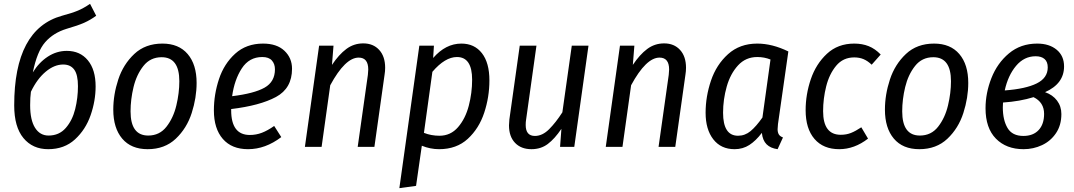

<svg xmlns="http://www.w3.org/2000/svg" viewBox="-20 -765 5593 1000"><path d="M478 -315Q478 -240 452 -165Q426 -90 370.5 -39Q315 12 231 12Q150 12 102 -46Q54 -104 54 -216Q54 -614 303 -683Q358 -698 386.5 -710Q415 -722 449 -745L481 -683Q451 -661 418.5 -646.5Q386 -632 327 -615Q258 -594 215.5 -545.5Q173 -497 151 -388Q183 -440 229 -470Q275 -500 328 -500Q397 -500 437.5 -451Q478 -402 478 -315ZM386 -316Q386 -376 366.5 -402.5Q347 -429 309 -429Q263 -429 218 -391.5Q173 -354 141 -287Q137 -258 137 -217Q137 -140 162.5 -99.5Q188 -59 233 -59Q288 -59 322.5 -98.5Q357 -138 371.5 -196.5Q386 -255 386 -316Z M570 -194Q570 -272 596 -351Q622 -430 679.5 -484Q737 -538 826 -538Q911 -538 957.5 -483.5Q1004 -429 1004 -333Q1004 -256 978.5 -176.5Q953 -97 895.5 -42.5Q838 12 749 12Q663 12 616.5 -43Q570 -98 570 -194ZM914 -342Q914 -467 822 -467Q763 -467 727 -421.5Q691 -376 675.5 -311.5Q660 -247 660 -185Q660 -59 752 -59Q811 -59 847 -105Q883 -151 898.5 -216Q914 -281 914 -342Z M1184 -197V-191Q1184 -62 1281 -62Q1314 -62 1344 -73.5Q1374 -85 1408 -109L1445 -51Q1362 12 1272 12Q1187 12 1140.5 -41.5Q1094 -95 1094 -190Q1094 -273 1120.5 -353Q1147 -433 1205 -485.5Q1263 -538 1350 -538Q1422 -538 1461.5 -500.5Q1501 -463 1501 -407Q1501 -305 1417.5 -260Q1334 -215 1184 -197ZM1189 -264Q1304 -278 1358 -308.5Q1412 -339 1412 -404Q1412 -432 1396 -450Q1380 -468 1346 -468Q1278 -468 1239.5 -409Q1201 -350 1189 -264Z M1986 -412Q1986 -394 1983 -376L1930 0H1843L1896 -375Q1898 -395 1898 -403Q1898 -465 1848 -465Q1778 -465 1700 -321L1655 0H1568L1642 -527H1717L1709 -427Q1745 -481 1784 -510Q1823 -539 1872 -539Q1924 -539 1955 -505Q1986 -471 1986 -412Z M2164 -527H2240L2236 -463Q2301 -538 2383 -538Q2451 -538 2490 -488Q2529 -438 2529 -346Q2529 -260 2502 -178Q2475 -96 2416.5 -42Q2358 12 2267 12Q2221 12 2177 -6L2147 203L2060 215ZM2439 -350Q2439 -468 2360 -468Q2298 -468 2232 -391L2188 -73Q2226 -58 2269 -58Q2327 -58 2365.5 -102.5Q2404 -147 2421.5 -214Q2439 -281 2439 -350Z M2631 -112Q2631 -121 2633 -143L2687 -527H2774L2720 -141Q2718 -131 2718 -114Q2718 -57 2766 -57Q2805 -57 2840 -92Q2875 -127 2909 -180L2958 -527H3045L2971 0H2897L2904 -94Q2869 -42 2833 -15Q2797 12 2748 12Q2694 12 2662.5 -21Q2631 -54 2631 -112Z M3553 -412Q3553 -394 3550 -376L3497 0H3410L3463 -375Q3465 -395 3465 -403Q3465 -465 3415 -465Q3345 -465 3267 -321L3222 0H3135L3209 -527H3284L3276 -427Q3312 -481 3351 -510Q3390 -539 3439 -539Q3491 -539 3522 -505Q3553 -471 3553 -412Z M4086 -497 4032 -119Q4030 -99 4030 -92Q4030 -76 4036 -65.5Q4042 -55 4058 -49L4030 12Q3993 7 3972.5 -13.5Q3952 -34 3948 -73Q3917 -32 3883 -10Q3849 12 3806 12Q3735 12 3695 -39.5Q3655 -91 3655 -178Q3655 -262 3683 -345Q3711 -428 3772 -483Q3833 -538 3924 -538Q4002 -538 4086 -497ZM3746 -178Q3746 -58 3824 -58Q3860 -58 3889 -82Q3918 -106 3951 -153L3993 -455Q3961 -468 3924 -468Q3864 -468 3824 -424.5Q3784 -381 3765 -314Q3746 -247 3746 -178Z M4567 -481 4520 -428Q4499 -448 4477.5 -457Q4456 -466 4429 -466Q4371 -466 4335 -422.5Q4299 -379 4283 -315Q4267 -251 4267 -186Q4267 -63 4359 -63Q4388 -63 4412 -72.5Q4436 -82 4466 -102L4501 -43Q4430 12 4351 12Q4268 12 4222 -41.5Q4176 -95 4176 -191Q4176 -273 4203 -352.5Q4230 -432 4287 -485Q4344 -538 4429 -538Q4471 -538 4504.5 -524.5Q4538 -511 4567 -481Z M4589 -194Q4589 -272 4615 -351Q4641 -430 4698.5 -484Q4756 -538 4845 -538Q4930 -538 4976.5 -483.5Q5023 -429 5023 -333Q5023 -256 4997.5 -176.5Q4972 -97 4914.5 -42.5Q4857 12 4768 12Q4682 12 4635.5 -43Q4589 -98 4589 -194ZM4933 -342Q4933 -467 4841 -467Q4782 -467 4746 -421.5Q4710 -376 4694.5 -311.5Q4679 -247 4679 -185Q4679 -59 4771 -59Q4830 -59 4866 -105Q4902 -151 4917.5 -216Q4933 -281 4933 -342Z M5522 -419Q5522 -329 5423 -285Q5463 -271 5485.5 -241Q5508 -211 5508 -171Q5508 -113 5480 -71.5Q5452 -30 5407 -9Q5362 12 5311 12Q5221 12 5167 -43Q5113 -98 5113 -201Q5113 -280 5143.5 -358Q5174 -436 5235 -487Q5296 -538 5382 -538Q5445 -538 5483.5 -506Q5522 -474 5522 -419ZM5213 -294Q5322 -302 5379.5 -330.5Q5437 -359 5437 -414Q5437 -443 5420.5 -457.5Q5404 -472 5374 -472Q5314 -472 5272 -422Q5230 -372 5213 -294ZM5204 -231Q5203 -224 5203 -206Q5203 -140 5227.5 -98.5Q5252 -57 5310 -57Q5361 -57 5389.5 -87.5Q5418 -118 5418 -172Q5418 -232 5363 -259Q5293 -237 5204 -231Z"/></svg>

Font: Fira Sans Condensed
Style: Italic
Weight: 400
Width: 3
Italic angle: -8°
Designer: bBox Type GmbH & Carrois Corporate GbR & Edenspiekermann AG
Foundry: bBox Type GmbH & Carrois Corporate GbR & Edenspiekermann AG
Version: Version 4.301